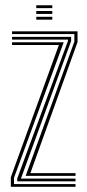

<svg xmlns="http://www.w3.org/2000/svg" viewBox="-20 -721 336 741"><path d="M79 -42.2 267 -560.5V-589.5H26.5V-600H279.2V-558.5L97.2 -52.8H271.5V-42.2ZM21.8 0V-37.2L207.2 -547.2H26.5V-557.8H225.8L34 -34.8V-10.5H271.5V0ZM46.5 -21.2V-32.2L242.2 -562.8V-568.2H26.5V-578.8H254.5V-562.5L60.8 -31.8H271.5V-21.2ZM120 -689.5V-700.8H181.8V-689.5ZM120 -645V-656.2H181.8V-645ZM120 -667.2V-678.5H181.8V-667.2Z"/></svg>

Font: Big Shoulders Inline Text Thin Light
Style: Regular
Weight: 300
Version: Version 2.002